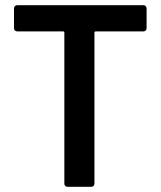

<svg xmlns="http://www.w3.org/2000/svg" viewBox="-20 -720 619 740"><path d="M533 -700Q538 -700 541.5 -696.5Q545 -693 545 -688V-611Q545 -606 541.5 -602.5Q538 -599 533 -599H349Q344 -599 344 -594V-12Q344 -7 340.5 -3.5Q337 0 332 0H240Q235 0 231.5 -3.5Q228 -7 228 -12V-594Q228 -599 223 -599H46Q41 -599 37.5 -602.5Q34 -606 34 -611V-688Q34 -693 37.5 -696.5Q41 -700 46 -700Z"/></svg>

Font: LinhAnh SemBd
Style: Regular
Weight: 600
Monospace: yes
Designer: Jeremy Tribby
Foundry: Tribby Type
Version: Version 1.408